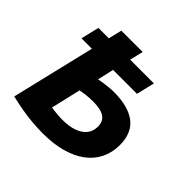

<svg xmlns="http://www.w3.org/2000/svg" viewBox="-146 -685 834 834"><g transform="rotate(45 271.5 -267.5)"><path d="M222 11Q189 11 155.5 8Q122 5 88.5 -1Q55 -7 21 -15L113 -400H49L69 -484H133L148 -546H279L264 -484H410L390 -400H243L226 -325Q240 -328 255 -330Q270 -332 285.5 -333.5Q301 -335 314 -335Q402 -335 448.5 -299.5Q495 -264 495 -190Q495 -144 476.5 -106.5Q458 -69 423 -43Q388 -17 337.5 -3Q287 11 222 11ZM240 -91Q282 -91 311 -101.5Q340 -112 355.5 -131.5Q371 -151 371 -180Q371 -211 349 -226.5Q327 -242 279 -242Q258 -242 237 -239.5Q216 -237 203 -234L171 -97Q185 -95 202.5 -93Q220 -91 240 -91Z"/></g></svg>

Font: Ubuntu Sans
Style: Bold Italic
Weight: 700
Italic angle: -13.5°
Designer: Dalton Maag Ltd
Foundry: Dalton Maag Ltd
Version: Version 1.006